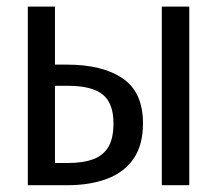

<svg xmlns="http://www.w3.org/2000/svg" viewBox="-20 -546 640 566"><path d="M142 -526.5V-355.5H177.5Q282 -355.5 341.8 -314.8Q401.5 -274 401.5 -182.5Q401.5 -118.5 373.8 -78.2Q346 -38 295.8 -19Q245.5 0 178 0H62V-526.5ZM181.5 -293H142V-65.5H180.5Q222.5 -65.5 252.5 -75.8Q282.5 -86 298.5 -111.2Q314.5 -136.5 314.5 -182.5Q314.5 -242.5 282.2 -267.8Q250 -293 181.5 -293ZM538 -526.5V0H457V-526.5Z"/></svg>

Font: Fast_Mono
Style: Regular
Weight: 400
Monospace: yes
Designer: Carrois Corporate, Edenspiekermann AG, Nikita Prokopov
Foundry: Carrois Corporate, Edenspiekermann AG, Nikita Prokopov
Version: Version 5.002